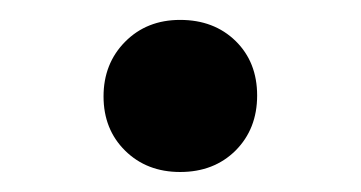

<svg xmlns="http://www.w3.org/2000/svg" viewBox="-20 -406 359 191"><path d="M159.2 -234.9Q126 -234.9 104.5 -256.1Q83 -277.3 83 -310.1Q83 -342.8 104.5 -364.5Q126 -386.2 159.2 -386.2Q192.9 -386.2 214.4 -365.2Q235.8 -344.2 235.8 -311Q235.8 -277.8 214.4 -256.3Q192.9 -234.9 159.2 -234.9Z"/></svg>

Font: Literata Book
Style: Regular
Weight: 400
Designer: Latin by Veronika Burian and Jose Scaglione. Greek by Irene Vlachou. Cyrillic by Vera Evstafieva
Foundry: TypeTogether
Version: Version 2.003;PS 002.003;hotconv 1.0.88;makeotf.lib2.5.64775